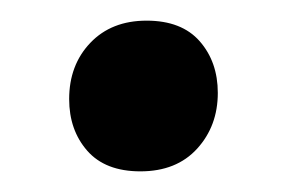

<svg xmlns="http://www.w3.org/2000/svg" viewBox="-20 -329 278 186"><path d="M116 -163Q82 -163 64.5 -183Q47 -203 47 -233Q47 -266 67.5 -287.5Q88 -309 122 -309Q156 -309 173.5 -289Q191 -269 191 -239Q191 -207 171 -185Q151 -163 116 -163Z"/></svg>

Font: Alegreya SemiBold
Style: Regular
Weight: 600
Designer: Juan Pablo del Peral
Foundry: Huerta Tipografica
Version: Version 2.009